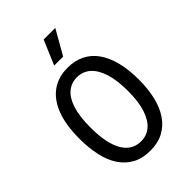

<svg xmlns="http://www.w3.org/2000/svg" viewBox="-258 -998 1121 1121"><g transform="rotate(-45 303.0 -437.0)"><path d="M302 13Q238 13 192 -12Q146 -37 116 -82Q86 -127 72 -190Q58 -253 58 -329Q58 -442 87 -518Q116 -594 170.5 -633Q225 -672 302 -672Q362 -672 408 -649Q454 -626 485 -581.5Q516 -537 532 -473.5Q548 -410 548 -329Q548 -251 533 -188.5Q518 -126 487.5 -81Q457 -36 411 -11.5Q365 13 302 13ZM302 -64Q349 -64 383 -92.5Q417 -121 436.5 -179Q456 -237 456 -327Q456 -415 437 -474.5Q418 -534 383.5 -564Q349 -594 301 -594Q256 -594 222 -566.5Q188 -539 169 -480.5Q150 -422 150 -330Q150 -260 161 -209.5Q172 -159 192 -127Q212 -95 240 -79.5Q268 -64 302 -64ZM330 -736H256L320 -887H416Z"/></g></svg>

Font: Bricolage Grotesque SemiCondensed
Style: Regular
Weight: 400
Width: 4
Designer: Mathieu Triay
Foundry: Atelier Triay
Version: Version 1.001;gftools[0.9.33.dev8+g029e19f]